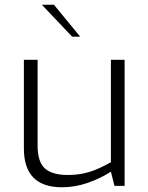

<svg xmlns="http://www.w3.org/2000/svg" viewBox="-20 -786 626 812"><path d="M81 -158V-533H139V-171Q139 -101 170 -73.5Q201 -46 267 -46Q317 -46 358.5 -59Q400 -72 449 -100V-533H507V0H464L449 -60Q404 -31 350.5 -12.5Q297 6 242 6Q81 6 81 -158ZM157 -766H208L319 -631H285Z"/></svg>

Font: Exo Light
Style: Regular
Weight: 300
Designer: Natanael Gama
Foundry: Natanael Gama
Version: Version 1.500; ttfautohint (v1.6)